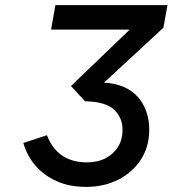

<svg xmlns="http://www.w3.org/2000/svg" viewBox="-20 -720 676 752"><path d="M317 12Q251 12 201 -10.8Q151 -33.5 118 -72.5Q85 -111.5 71.5 -160L164 -190.5Q183.5 -138 223.2 -111Q263 -84 320.5 -84Q362 -84 393.5 -100.2Q425 -116.5 442.5 -145.2Q460 -174 460 -211Q460 -259 427.2 -290.2Q394.5 -321.5 313 -323.5L258 -383L488 -604H180L197 -700H636L620 -611.5L387.5 -396.5Q475 -391 519.8 -340.2Q564.5 -289.5 564.5 -211.5Q564.5 -145.5 532 -95.2Q499.5 -45 443.5 -16.5Q387.5 12 317 12Z"/></svg>

Font: Overpass Medium
Style: Italic
Weight: 500
Italic angle: -10°
Designer: Delve Withrington, Dave Bailey, Thomas Jockin
Foundry: Delve Fonts LLC
Version: Version 4.000